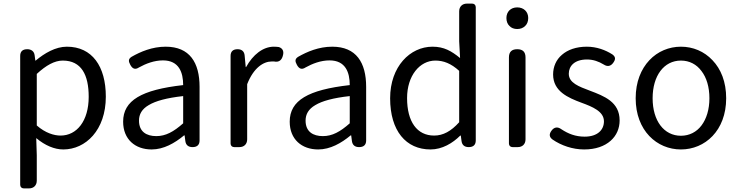

<svg xmlns="http://www.w3.org/2000/svg" viewBox="-20 -816 4100 1065"><path d="M92 -157V209C92 221 100 229 112 229H138H141C167 229 184 212 184 186V45L181 -50C230 -9 282 13 331 13C455 13 567 -94 567 -280C567 -448 491 -557 351 -557C288 -557 227 -521 178 -480H176L172 -510C169 -532 153 -543 131 -543C106 -543 92 -531 92 -506ZM184 -334V-406C236 -454 283 -480 328 -480C432 -480 472 -400 472 -279C472 -145 406 -64 316 -64C280 -64 232 -78 184 -120V-263Z M1087 -250V-334C1087 -469 1032 -557 899 -557C824 -557 759 -529 710 -501C691 -489 692 -476 703 -456C715 -434 730 -428 751 -442C789 -463 835 -481 884 -481C973 -481 996 -414 996 -344C765 -318 663 -259 663 -141C663 -43 730 13 821 13C888 13 949 -22 1001 -65H1004L1008 -34C1011 -11 1025 0 1048 0C1073 0 1087 -12 1087 -37V-167ZM805 -233C843 -256 905 -273 996 -283V-207V-132C943 -85 899 -61 847 -61C793 -61 751 -85 751 -147C751 -182 767 -211 805 -233Z M1259 -271V-20C1259 -8 1267 0 1279 0H1305H1308C1334 0 1351 -17 1351 -43V-349C1387 -441 1442 -475 1487 -475C1492 -475 1496 -475 1500 -475C1528 -469 1544 -483 1550 -511C1555 -532 1548 -548 1527 -555C1519 -556 1510 -557 1499 -557C1439 -557 1383 -513 1345 -444H1343L1337 -508C1335 -531 1321 -543 1298 -543C1273 -543 1259 -531 1259 -506Z M2011 -250V-334C2011 -469 1956 -557 1823 -557C1748 -557 1683 -529 1634 -501C1615 -489 1616 -476 1627 -456C1639 -434 1654 -428 1675 -442C1713 -463 1759 -481 1808 -481C1897 -481 1920 -414 1920 -344C1689 -318 1587 -259 1587 -141C1587 -43 1654 13 1745 13C1812 13 1873 -22 1925 -65H1928L1932 -34C1935 -11 1949 0 1972 0C1997 0 2011 -12 2011 -37V-167ZM1729 -233C1767 -256 1829 -273 1920 -283V-207V-132C1867 -85 1823 -61 1771 -61C1717 -61 1675 -85 1675 -147C1675 -182 1691 -211 1729 -233Z M2619 -398V-776C2619 -788 2611 -796 2599 -796H2573H2570C2544 -796 2527 -779 2527 -753V-587L2532 -494C2484 -533 2443 -557 2379 -557C2255 -557 2144 -447 2144 -271C2144 -90 2232 13 2368 13C2433 13 2491 -22 2533 -64H2536L2540 -34C2543 -11 2557 0 2580 0C2605 0 2619 -12 2619 -37ZM2527 -351V-280V-138C2482 -88 2438 -64 2388 -64C2293 -64 2238 -141 2238 -272C2238 -396 2308 -480 2395 -480C2440 -480 2482 -464 2527 -423Z M2895 -271V-497C2895 -528 2880 -543 2849 -543C2818 -543 2803 -528 2803 -497V-20C2803 -8 2811 0 2823 0H2849H2852C2878 0 2895 -17 2895 -43ZM2806 -672C2816 -661 2831 -655 2849 -655C2867 -655 2882 -661 2893 -672C2904 -682 2910 -698 2910 -716C2910 -751 2885 -775 2849 -775C2813 -775 2789 -751 2789 -716C2789 -698 2795 -682 2806 -672Z M3097 -512C3065 -485 3048 -446 3048 -403C3048 -310 3130 -274 3206 -246C3266 -224 3330 -198 3330 -143C3330 -96 3295 -58 3223 -58C3172 -58 3132 -74 3094 -99C3074 -114 3054 -112 3039 -91C3025 -72 3026 -56 3045 -42C3093 -9 3156 13 3220 13C3284 13 3333 -5 3367 -35C3400 -64 3417 -104 3417 -148C3417 -251 3331 -283 3252 -313C3191 -336 3135 -356 3135 -407C3135 -450 3167 -486 3236 -486C3271 -486 3301 -475 3329 -458C3349 -445 3367 -448 3381 -467C3395 -486 3396 -500 3377 -514C3338 -539 3289 -557 3235 -557C3176 -557 3129 -540 3097 -512Z M3582 -482C3536 -433 3506 -362 3506 -271C3506 -91 3624 13 3757 13C3890 13 4008 -91 4008 -271C4008 -362 3979 -433 3932 -482C3886 -531 3824 -557 3757 -557C3691 -557 3628 -531 3582 -482ZM3871 -120C3844 -84 3804 -63 3757 -63C3663 -63 3600 -146 3600 -271C3600 -396 3663 -480 3757 -480C3804 -480 3844 -459 3871 -422C3899 -386 3915 -334 3915 -271C3915 -209 3899 -157 3871 -120Z"/></svg>

Font: GenSenRounded2 TW R
Style: Regular
Weight: 400
Version: Version 2.100;PS 2.1;hotconv 16.6.51;makeotf.lib2.5.65220 DE